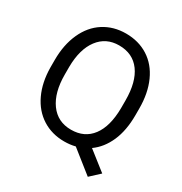

<svg xmlns="http://www.w3.org/2000/svg" viewBox="-191 -864 1071 1127"><g transform="rotate(30 344.0 -300.5)"><path d="M625.5 -332.5Q625.5 -229.5 592.8 -155Q560.1 -80.6 501 -38.6L627.9 61L564 120.1L414.1 1Q378.9 9.8 339.8 9.8Q255.9 9.8 190.9 -31.5Q126 -72.8 90.1 -149.2Q54.2 -225.6 53.2 -326.2V-377.4Q53.2 -480 88.9 -558.6Q124.5 -637.2 189.7 -679Q254.9 -720.7 338.9 -720.7Q424.8 -720.7 490 -679.2Q555.2 -637.7 590.3 -559.8Q625.5 -481.9 625.5 -377.9ZM531.7 -378.4Q531.7 -503.9 481.7 -572Q431.6 -640.1 338.9 -640.1Q250.5 -640.1 199.5 -572.5Q148.4 -504.9 147 -384.8V-332.5Q147 -210.4 198 -140.1Q249 -69.8 339.8 -69.8Q430.7 -69.8 480.5 -136Q530.3 -202.1 531.7 -325.7Z"/></g></svg>

Font: RobotoDraft
Style: Regular
Weight: 400
Version: Version 2.001101; 2014